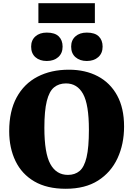

<svg xmlns="http://www.w3.org/2000/svg" viewBox="-20 -1156 826 1190"><path d="M387 14Q271 14 193 -31.5Q115 -77 76 -158Q37 -239 37 -343Q37 -467 83 -552Q129 -637 212.5 -680.5Q296 -724 407 -724Q509 -724 586 -683.5Q663 -643 706 -564.5Q749 -486 749 -372Q749 -263 708.5 -175.5Q668 -88 588 -37Q508 14 387 14ZM401 -72Q444 -72 473 -96Q502 -120 516.5 -181Q531 -242 531 -352Q531 -508 495 -573.5Q459 -639 389 -639Q345 -639 315 -614.5Q285 -590 270 -529.5Q255 -469 255 -364Q255 -207 292 -139.5Q329 -72 401 -72ZM518 -778Q475 -778 448 -801.5Q421 -825 421 -867Q421 -907 447.5 -930.5Q474 -954 518 -954Q568 -954 592 -930.5Q616 -907 616 -867Q616 -826 589 -802Q562 -778 518 -778ZM270 -778Q226 -778 199.5 -801.5Q173 -825 173 -867Q173 -907 199.5 -930.5Q226 -954 270 -954Q320 -954 344 -930.5Q368 -907 368 -867Q368 -826 341 -802Q314 -778 270 -778ZM218 -1013V-1136H568V-1013Z"/></svg>

Font: Literata 36pt ExtraBold
Style: Regular
Weight: 800
Designer: Latin by Veronika Burian and Jose Scaglione. Greek by Irene Vlachou. Cyrillic by Vera Evstafieva.
Foundry: TypeTogether
Version: Version 3.002